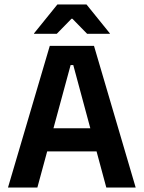

<svg xmlns="http://www.w3.org/2000/svg" viewBox="-20 -846 648 866"><path d="M148.5 0H16L204.5 -639H404L592 0H459.5L310.5 -552.5H298.5ZM448 -163H159V-267.5H448ZM133.5 -695.5 239 -826H370L475.5 -695.5V-693.5H373L306.5 -761.5H302.5L236 -693.5H133.5Z"/></svg>

Font: Anek Malayalam Medium SemiBold
Style: Regular
Weight: 600
Version: Version 1.003